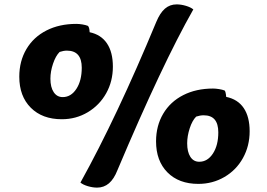

<svg xmlns="http://www.w3.org/2000/svg" viewBox="-20 -816 1216 876"><path d="M347 17Q513 -282 693 -716Q710 -757 732.5 -776.5Q755 -796 786 -796Q806 -796 828 -789.5Q850 -783 862 -773Q720 -523 516 -40Q500 1 477 20.5Q454 40 423 40Q403 40 381 33.5Q359 27 347 17ZM68 -466Q68 -537 100.5 -592Q133 -647 192 -677Q251 -707 328 -707Q341 -707 356 -704.5Q371 -702 381 -698Q388 -692 389 -669Q441 -658 468 -618Q495 -578 495 -512Q495 -445 464.5 -390.5Q434 -336 380.5 -304Q327 -272 262 -272Q173 -272 120.5 -324.5Q68 -377 68 -466ZM353 -507Q353 -585 285 -585Q270 -585 252 -579Q234 -561 222 -525.5Q210 -490 210 -457Q210 -418 225 -395.5Q240 -373 266 -373Q304 -373 328.5 -410.5Q353 -448 353 -507ZM692 -171Q692 -242 724.5 -297Q757 -352 816 -382Q875 -412 952 -412Q964 -412 979.5 -409.5Q995 -407 1005 -403Q1010 -398 1012 -374Q1065 -363 1092 -323Q1119 -283 1119 -217Q1119 -150 1088.5 -95Q1058 -40 1004 -8.5Q950 23 885 23Q796 23 744 -29.5Q692 -82 692 -171ZM976 -212Q976 -251 959.5 -270.5Q943 -290 909 -290Q893 -290 875 -284Q857 -266 845.5 -230.5Q834 -195 834 -162Q834 -123 848.5 -100.5Q863 -78 889 -78Q927 -78 951.5 -115.5Q976 -153 976 -212Z"/></svg>

Font: Lemonada SemiBold
Style: Regular
Weight: 600
Designer: Mohamed Gaber (Arabic) Eduardo Tunni (Latin)
Foundry: Kief Type Foundry
Version: Version 3.006